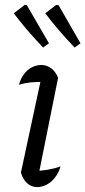

<svg xmlns="http://www.w3.org/2000/svg" viewBox="-20 -754 347 780"><path d="M133 -25 117 -59Q147 -60 174 -64.5Q201 -69 226 -78Q219 -53 204 -33.5Q189 -14 170 -4Q151 6 131 6Q108 6 90.5 -9.5Q73 -25 65 -53L152 -458L164 -421Q130 -422 106 -419.5Q82 -417 57 -410Q64 -435 77.5 -453Q91 -471 109.5 -480.5Q128 -490 148 -490Q170 -490 188 -476.5Q206 -463 216 -438ZM155 -561Q116 -602 88 -635Q60 -668 36 -700L80 -734L89 -733L179 -578ZM283 -561Q244 -602 216 -635Q188 -668 164 -700L208 -734L218 -733L307 -578Z"/></svg>

Font: Piazzolla 24pt
Style: Italic
Weight: 400
Italic angle: -11.3°
Designer: Juan Pablo del Peral
Foundry: Huerta Tipografica
Version: Version 2.005